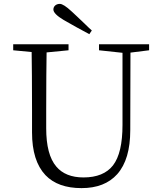

<svg xmlns="http://www.w3.org/2000/svg" viewBox="-20 -954 830 989"><path d="M400 15C480 15 541 -9 584 -57C629 -108 651 -183 651 -284L652 -683L748 -695V-726H490V-695L611 -682V-311C611 -214 595 -145 562 -102C530 -61 479 -40 410 -40C348 -40 301 -59 270 -96C235 -137 218 -203 218 -293V-389C218 -522 219 -620 220 -684L333 -695V-726H48V-695L143 -686C144 -621 145 -522 145 -389V-272C145 -174 168 -101 214 -52C257 -7 319 15 400 15ZM453 -797C445 -804 433 -815 418 -830C387 -860 363 -882 348 -896C321 -921 301 -934 288 -934C269 -934 255 -922 255 -905C255 -890 273 -872 308 -851C353 -825 397 -801 440 -778Z"/></svg>

Font: AllPunType Light
Style: Regular
Weight: 300
Version: 1.0